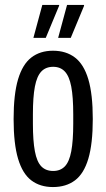

<svg xmlns="http://www.w3.org/2000/svg" viewBox="-20 -744 429 776"><path d="M194 12Q142 12 106.5 -15Q71 -42 53 -102.5Q35 -163 35 -263Q35 -363 53 -423.5Q71 -484 106.5 -511.5Q142 -539 194 -539Q247 -539 283 -511.5Q319 -484 337 -423.5Q355 -363 355 -263Q355 -163 337 -102.5Q319 -42 283 -15Q247 12 194 12ZM195 -53Q224 -53 242 -71.5Q260 -90 268 -132.5Q276 -175 276 -244V-282Q276 -352 268 -394Q260 -436 242 -455Q224 -474 195 -474Q165 -474 147 -455Q129 -436 121 -394Q113 -352 113 -282V-244Q113 -175 121 -132.5Q129 -90 147 -71.5Q165 -53 195 -53ZM115 -591 151 -724H219V-721L165 -591ZM215 -591 251 -724H319L320 -721L266 -591Z"/></svg>

Font: Archivo ExtraCondensed
Style: Regular
Weight: 400
Width: 2
Designer: Hector Gatti
Foundry: Omnibus-Type
Version: Version 2.001